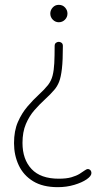

<svg xmlns="http://www.w3.org/2000/svg" viewBox="-20 -768 423 794"><path d="M219 6Q157 6 117 -18.5Q77 -43 57.5 -84.5Q38 -126 38 -176Q38 -227 54 -263.5Q70 -300 93.5 -327.5Q117 -355 140.5 -376.5Q164 -398 179 -417Q192 -434 197.5 -455.5Q203 -477 204.5 -507Q206 -537 206 -578Q206 -587 211.5 -591Q217 -595 223 -595Q229 -595 234.5 -591Q240 -587 240 -578Q240 -518 236 -483.5Q232 -449 224.5 -430Q217 -411 205 -397Q189 -378 166.5 -357.5Q144 -337 122.5 -312.5Q101 -288 87 -255Q73 -222 73 -177Q73 -109 110.5 -69Q148 -29 223 -29Q255 -29 275.5 -35Q296 -41 309 -49Q322 -57 330 -63Q338 -69 344 -69Q349 -69 353.5 -64.5Q358 -60 358 -52Q358 -40 338.5 -26.5Q319 -13 287 -3.5Q255 6 219 6ZM223 -676Q209 -676 198.5 -686.5Q188 -697 188 -712Q188 -726 198 -737Q208 -748 223 -748Q239 -748 249 -737Q259 -726 259 -712Q259 -697 248.5 -686.5Q238 -676 223 -676Z"/></svg>

Font: Dosis ExtraLight
Style: Regular
Weight: 250
Designer: EdgarTolentino, PabloImpallari, IginoMarini
Foundry: EdgarTolentino, PabloImpallari, IginoMarini
Version: Version 3.001; ttfautohint (v1.8.2)